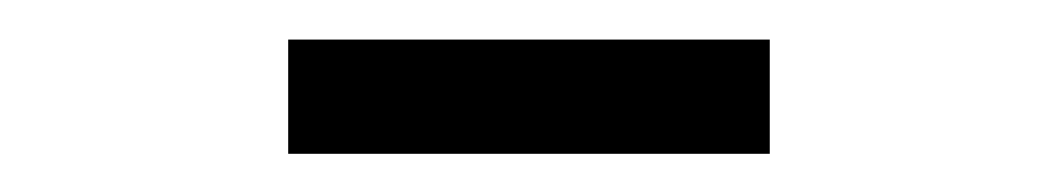

<svg xmlns="http://www.w3.org/2000/svg" viewBox="-20 -591 540 98"><path d="M127.1 -512.5V-570.8H372.9V-512.5Z"/></svg>

Font: Afacad Flux
Style: Regular
Weight: 400
Designer: Kristian Moeller
Foundry: Dicotype
Version: Version 1.100